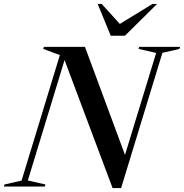

<svg xmlns="http://www.w3.org/2000/svg" viewBox="-60 -955 942 983"><path d="M771.5 -684.5 560 8H516.5L270.5 -647.5L82.5 -31L172.5 -10.5L169.5 0H-40L-37 -10.5L50.5 -30.5L246.5 -673L161.5 -704.5L164.5 -715H375L580 -162L739.5 -684L649.5 -704.5L652.5 -715H862L858.5 -704.5ZM744.5 -935 579.5 -772H507L440 -935H460.5L553.5 -832.5L721 -935Z"/></svg>

Font: Newsreader 72pt Medium
Style: Italic
Weight: 500
Italic angle: -17°
Designer: Hugues Gentile
Foundry: Production Type
Version: Version 1.003; ttfautohint (v1.8.3)